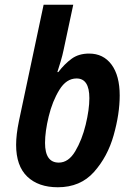

<svg xmlns="http://www.w3.org/2000/svg" viewBox="-20 -780 557 810"><path d="M485 -377Q485 -461 450.5 -507.5Q416 -554 356 -554Q312 -554 282 -532Q252 -510 226 -476H222Q228 -494 236 -521Q244 -548 248 -568L289 -760H164L60 -270Q48 -212 48 -169Q48 -80 95 -35Q142 10 224 10Q319 10 376.5 -54.5Q434 -119 459.5 -209.5Q485 -300 485 -377ZM170 -177Q170 -225 185.5 -289Q201 -353 230.5 -401Q260 -449 303 -449Q357 -449 357 -366Q357 -318 341.5 -254Q326 -190 297.5 -142Q269 -94 228 -94Q170 -94 170 -177Z"/></svg>

Font: Noto Sans UI SemiCondensed
Style: Bold Italic
Weight: 700
Width: 4
Designer: Monotype Design Team
Foundry: Monotype Imaging Inc.
Version: 1.001